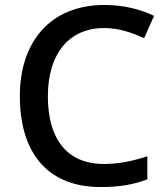

<svg xmlns="http://www.w3.org/2000/svg" viewBox="-20 -810 673 774"><path d="M400 -697C461 -697 515 -677 561 -656L601 -746C544 -774 473 -790 401 -790C181 -790 60 -639 60 -423C60 -200 166 -56 386 -56C464 -56 518 -66 574 -87V-180C515 -161 460 -149 399 -149C247 -149 173 -253 173 -422C173 -593 258 -697 400 -697Z"/></svg>

Font: Noto Sans Malayalam UI Medium
Style: Regular
Weight: 500
Designer: Jelle Bosma - Monotype Design Team
Foundry: Monotype Imaging Inc.
Version: Version 2.104